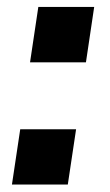

<svg xmlns="http://www.w3.org/2000/svg" viewBox="-20 -524 311 542"><path d="M64.8 -348.1 88.2 -504.5H245.9L222.6 -348.1ZM13.7 -3 37.1 -159.1H194.8L171.4 -3Z"/></svg>

Font: Public Sans Thin
Style: Italic
Weight: 100
Italic angle: -8°
Designer: The Public Sans project authors (U.S. Web Design System). Libre Franklin designed by Pablo Impallari and Rodrigo Fuenzal
Version: Version 2.000